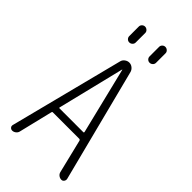

<svg xmlns="http://www.w3.org/2000/svg" viewBox="-286 -1003 1071 1071"><g transform="rotate(45 250.0 -467.5)"><path d="M151.4 -279.3Q150.4 -277.3 151.4 -275.9Q152.3 -274.4 155.3 -274.4H342.8Q344.7 -274.4 345.7 -275.9Q346.7 -277.3 346.7 -279.3L250 -673.8Q250 -674.8 249 -674.8Q248 -674.8 248 -673.8ZM55.7 0Q45.9 0 39.6 -7.3Q33.2 -14.6 36.1 -25.4L208 -698.2Q210.9 -711.9 223.1 -721.2Q235.4 -730.5 249.5 -730.5Q263.7 -730.5 275.4 -721.2Q287.1 -711.9 291 -698.2L462.9 -26.4Q464.8 -16.6 459 -8.3Q453.1 0 443.4 0Q431.6 0 421.9 -7.3Q412.1 -14.6 409.2 -26.4L360.4 -226.6Q358.4 -231.4 353.5 -232.4H143.6Q138.7 -232.4 137.7 -226.6L88.9 -25.4Q85.9 -14.6 76.2 -7.3Q66.4 0 55.7 0ZM304.7 -910.2Q304.7 -919.9 312 -927.2Q319.3 -934.6 329.6 -934.6Q339.8 -934.6 347.7 -927.2Q355.5 -919.9 355.5 -910.2V-835Q355.5 -824.2 347.7 -816.9Q339.8 -809.6 329.6 -809.6Q319.3 -809.6 312 -816.9Q304.7 -824.2 304.7 -835ZM144.5 -910.2Q144.5 -919.9 151.9 -927.2Q159.2 -934.6 169.4 -934.6Q179.7 -934.6 187.5 -927.2Q195.3 -919.9 195.3 -910.2V-835Q195.3 -824.2 187.5 -816.9Q179.7 -809.6 169.4 -809.6Q159.2 -809.6 151.9 -816.9Q144.5 -824.2 144.5 -835Z"/></g></svg>

Font: Rounded-L Mgen+ 1mn light
Style: Regular
Weight: 200
Designer: [Source Han Sans]
Ryoko NISHIZUKA  (kana & ideographs); Paul D. Hunt (Latin, Greek & Cyrillic); Wenlong ZHANG  (bopomofo
Version: Version 1.059.20150602